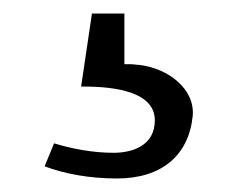

<svg xmlns="http://www.w3.org/2000/svg" viewBox="-20 -34 349 284"><path d="M46 212C75 223 112 230 153 230C219 230 259 196 265 138C269 98 229 67 186 62C182 62 178 61 174 61H164V-14H116L100 94C133 94 209 96 209 144C209 182 175 192 148 192C117 192 86 186 60 178Z"/></svg>

Font: Charger Sport
Style: ExLit
Weight: 200
Designer: Jasper
Foundry: Cannot Into Space Fonts
Version: Version 1.1